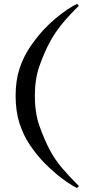

<svg xmlns="http://www.w3.org/2000/svg" viewBox="-20 -695 446 966"><path d="M377 241.2 367.7 251Q348.6 242.2 319.8 222.9Q291 203.6 259.3 176.8Q227.5 149.9 198.7 120.1Q160.6 79.6 128.7 31.7Q96.7 -16.1 77.6 -76.2Q58.6 -136.2 58.6 -212.9Q58.6 -290 78.1 -349.4Q97.7 -408.7 129.6 -456.3Q161.6 -503.9 198.7 -544.4Q226.6 -574.7 258.5 -601.3Q290.5 -627.9 319.6 -647.5Q348.6 -667 367.7 -675.3L377 -666Q329.1 -619.6 292.2 -574.7Q255.4 -529.8 228.5 -479Q201.7 -428.7 178.5 -363Q155.3 -297.4 155.3 -212.9Q155.3 -126.5 178.7 -60.8Q202.1 4.9 228.5 55.7Q254.4 106 291.7 149.7Q329.1 193.4 377 241.2Z"/></svg>

Font: Rohingya Solluk
Style: Regular
Weight: 400
Designer: SIL International
Foundry: SIL International
Version: Version 1.001